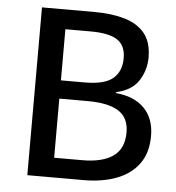

<svg xmlns="http://www.w3.org/2000/svg" viewBox="-49 -701 686 747"><g transform="rotate(5 294.0 -327.5)"><path d="M85 0V-655.3H290Q357.9 -655.3 408.4 -640.4Q459 -625.5 487.1 -591.1Q515.1 -556.6 515.1 -496.6Q515.1 -448.7 489 -407.2Q462.9 -365.7 401.4 -352.1V-348.1Q473.1 -341.8 512.2 -301.5Q551.3 -261.2 551.3 -193.8Q551.3 -127.9 520 -85Q488.8 -42 433.1 -21Q377.4 0 305.2 0ZM183.1 -76.7H293Q371.6 -76.7 413.3 -106.2Q455.1 -135.7 455.1 -199.2Q455.1 -256.3 415 -282Q375 -307.6 294.4 -307.6H183.1ZM183.1 -378.9H276.4Q353.5 -378.9 386.2 -406.7Q418.9 -434.6 418.9 -485.8Q418.9 -536.1 385.7 -557.4Q352.5 -578.6 282.2 -578.6H183.1Z"/></g></svg>

Font: Varta Light SemiBold
Style: Regular
Weight: 600
Version: Version 1.004